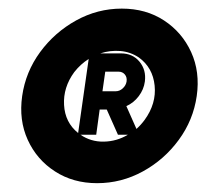

<svg xmlns="http://www.w3.org/2000/svg" viewBox="-20 -763 498 446"><path d="M205.5 -337.5Q150 -337.5 107.8 -364.8Q65.5 -392 44.5 -438Q23.5 -484 31.5 -540Q39.5 -596 73.2 -642Q107 -688 156.8 -715.5Q206.5 -743 263 -743Q319 -743 361 -715.5Q403 -688 424 -642Q445 -596 437 -540Q429 -484 395.2 -438Q361.5 -392 311.8 -364.8Q262 -337.5 205.5 -337.5ZM273.5 -516.5 297 -463.5Q307.5 -473 316 -484.5Q343.5 -522.5 339.2 -564.2Q335 -606 302.5 -629.5Q283 -642.5 259.5 -644.5Q236 -646.5 213 -639H261Q288 -639 304 -619.8Q320 -600.5 316.5 -573.5Q314 -555 302.2 -539.5Q290.5 -524 273.5 -516.5ZM152.5 -595.5Q126.5 -560 128.8 -519.2Q131 -478.5 161.5 -454L186 -626Q167 -614 152.5 -595.5ZM218 -551H248.5Q258 -551 265.2 -557.8Q272.5 -564.5 274 -573.5Q275.5 -583.5 270 -590Q264.5 -596.5 255.5 -596.5H224.5ZM203.5 -450H167Q191 -433.5 221 -434Q251 -434.5 277 -450H254L228 -508.5H211.5Z"/></svg>

Font: Urbanist SemiBold
Style: Italic
Weight: 600
Italic angle: -8°
Designer: Corey Hu
Foundry: Corey Hu
Version: Version 1.321; ttfautohint (v1.8.4.7-5d5b)